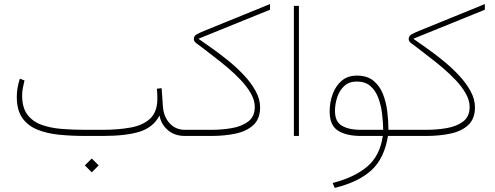

<svg xmlns="http://www.w3.org/2000/svg" viewBox="-20 -672 2446 949"><path d="M433.6 111.3 467.8 145.5 433.6 179.7 399.4 145.5ZM755.4 -233.4 778.8 -236.3 785.2 -147Q788.6 -95.2 818.4 -62.7Q848.1 -30.3 894.5 -30.3H924.3V0H894.5Q842.8 0 809.3 -29.1Q775.9 -58.1 768.6 -101.1Q737.3 -42 669.9 -21Q602.5 0 485.4 0H402.8Q332 0 270.5 -6.3Q209 -12.7 162.4 -32.2Q115.7 -51.8 89.4 -90.3Q63 -128.9 63 -192.9Q63 -237.8 78.1 -283.2L101.1 -274.4Q96.7 -256.3 93 -237.5Q89.4 -218.8 89.4 -201.2Q89.4 -141.1 114.5 -106.7Q139.6 -72.3 183.3 -55.9Q227.1 -39.6 283.7 -34.9Q340.3 -30.3 402.8 -30.3H484.4Q564 -30.3 625.5 -41.5Q687 -52.7 722.4 -85.9Q757.8 -119.1 757.8 -185.5Q757.8 -199.7 757.1 -211.9Q756.3 -224.1 755.4 -233.4Z M960.9 -480.5Q988.8 -460.9 1027.8 -433.3Q1066.9 -405.8 1108.2 -372.3Q1149.4 -338.9 1185.3 -300.8Q1221.2 -262.7 1243.4 -222.4Q1265.6 -182.1 1265.6 -141.6Q1265.6 -85 1232.7 -54.2Q1199.7 -23.4 1144.8 -11.7Q1089.8 0 1023.9 0H904.8V-30.3H1023.4Q1076.7 -30.3 1126.2 -38.8Q1175.8 -47.4 1207.5 -71.8Q1239.3 -96.2 1239.3 -143.6Q1239.3 -175.8 1220.5 -209.2Q1201.7 -242.7 1171.4 -274.9Q1141.1 -307.1 1106 -336.9Q1070.8 -366.7 1037.6 -391.8Q1004.4 -417 980.5 -436Q968.3 -445.8 953.1 -456.3Q938 -466.8 938 -478.5Q938 -494.6 952.9 -502.7Q967.8 -510.7 989.3 -519.5L1314.5 -651.9V-624Z M1457.5 -643.1V0H1432.6V-643.1Z M1744.1 -298.3Q1793.9 -298.3 1824.7 -273.9Q1855.5 -249.5 1871.8 -209.5Q1888.2 -169.4 1894 -122.6Q1899.9 -75.7 1899.9 -30.3H1986.3V0H1897.5Q1879.9 110.8 1815.9 169.4Q1752 228 1634.3 256.8L1624.5 232.4Q1731 205.1 1794.4 151.9Q1857.9 98.6 1872.1 0H1765.1Q1691.4 0 1650.4 -26.4Q1609.4 -52.7 1609.4 -120.6Q1609.4 -166.5 1624.3 -207Q1639.2 -247.6 1668.9 -272.9Q1698.7 -298.3 1744.1 -298.3ZM1760.3 -30.3H1874Q1873.5 -68.8 1868.4 -110.4Q1863.3 -151.9 1849.9 -188Q1836.4 -224.1 1810.8 -246.6Q1785.2 -269 1743.2 -269Q1705.1 -269 1681.4 -246.8Q1657.7 -224.6 1646.7 -191.2Q1635.7 -157.7 1635.7 -123.5Q1635.7 -69.8 1670.9 -50Q1706.1 -30.3 1760.3 -30.3Z M2022.9 -480.5Q2050.8 -460.9 2089.8 -433.3Q2128.9 -405.8 2170.2 -372.3Q2211.4 -338.9 2247.3 -300.8Q2283.2 -262.7 2305.4 -222.4Q2327.6 -182.1 2327.6 -141.6Q2327.6 -85 2294.7 -54.2Q2261.7 -23.4 2206.8 -11.7Q2151.9 0 2085.9 0H1966.8V-30.3H2085.4Q2138.7 -30.3 2188.2 -38.8Q2237.8 -47.4 2269.5 -71.8Q2301.3 -96.2 2301.3 -143.6Q2301.3 -175.8 2282.5 -209.2Q2263.7 -242.7 2233.4 -274.9Q2203.1 -307.1 2168 -336.9Q2132.8 -366.7 2099.6 -391.8Q2066.4 -417 2042.5 -436Q2030.3 -445.8 2015.1 -456.3Q2000 -466.8 2000 -478.5Q2000 -494.6 2014.9 -502.7Q2029.8 -510.7 2051.3 -519.5L2376.5 -651.9V-624Z"/></svg>

Font: Vazirmatn UI Thin
Style: Regular
Weight: 100
Designer: Saber Rastikerdar
Foundry: Saber Rastikerdar
Version: Version 33.003